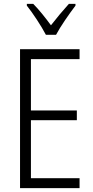

<svg xmlns="http://www.w3.org/2000/svg" viewBox="-20 -1060 480 987"><path d="M216 -881H268C292 -926 336 -989 368 -1031V-1040H334C300 -1002 273 -970 242 -930C214 -968 180 -1011 151 -1040H118V-1031C149 -992 192 -927 216 -881ZM389 -93V-144H139V-442H375V-492H139V-756H389V-807H83V-93Z"/></svg>

Font: Noto Sans Telugu UI Condensed Light
Style: Regular
Weight: 300
Width: 3
Designer: Jelle Bosma - Monotype Design Team
Foundry: Monotype Imaging Inc.
Version: Version 2.005